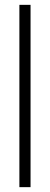

<svg xmlns="http://www.w3.org/2000/svg" viewBox="-20 -621 206 792"><path d="M106 151V-601H60V151Z"/></svg>

Font: OSH Darker Grotesque
Style: Regular
Weight: 400
Designer: Gabriel Lam
Foundry: TypeRant
Version: Version 1.000;Glyphs 3.1.1 (3148)